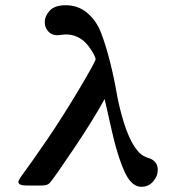

<svg xmlns="http://www.w3.org/2000/svg" viewBox="-20 -716 668 741"><path d="M50.8 -14.2Q50.8 -21 75 -53.5Q99.1 -85.9 159.7 -174.1Q220.2 -262.2 286.1 -373Q349.1 -479 349.1 -487.8Q349.1 -490.7 345 -500.2Q340.8 -509.8 331.3 -524.4Q321.8 -539.1 309.3 -552Q296.9 -564.9 277.3 -574Q257.8 -583 235.8 -583Q228 -583 217 -581.5Q206.1 -580.1 201.2 -580.1Q179.2 -580.1 166 -595Q152.8 -609.9 152.8 -629.9Q152.8 -653.8 171.9 -674.8Q190.9 -695.8 233.9 -695.8Q281.7 -695.8 316.9 -666Q352.1 -636.2 370.1 -589.1Q388.2 -542 404.1 -479.5Q419.9 -417 429.9 -358.9Q439.9 -300.8 458.5 -241.5Q477.1 -182.1 501 -147Q513.2 -129.9 523.7 -121.3Q534.2 -112.8 547.9 -107.9L562 -103Q588.9 -89.8 588.9 -60.1Q588.9 -36.1 571 -15.6Q553.2 4.9 525.9 4.9Q496.1 4.9 473.6 -29.5Q451.2 -64 426.8 -149.9Q418 -179.7 383.8 -334Q340.8 -254.9 263.4 -139.9Q186 -24.9 170.9 -8.8Q162.1 0 140.1 0H83Q50.8 0 50.8 -14.2Z"/></svg>

Font: CMU Serif Extra
Style: BoldSlanted
Weight: 700
Italic angle: -9.46001°
Version: Version 0.7.0